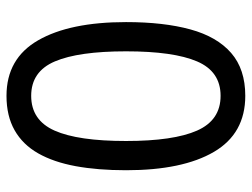

<svg xmlns="http://www.w3.org/2000/svg" viewBox="-112 -653 775 591"><g transform="rotate(90 275.5 -357.5)"><path d="M275 10Q160 10 104 -87.5Q48 -185 48 -358Q48 -474 70.5 -556Q93 -638 143 -681.5Q193 -725 275 -725Q391 -725 447.5 -628.5Q504 -532 504 -358Q504 -271 491.5 -203Q479 -135 452 -87.5Q425 -40 381 -15Q337 10 275 10ZM275 -66Q350 -66 382 -138Q414 -210 414 -358Q414 -504 382 -576.5Q350 -649 275 -649Q200 -649 169 -576.5Q138 -504 138 -358Q138 -212 169 -139Q200 -66 275 -66Z"/></g></svg>

Font: Noto Sans Devanagari
Style: Regular
Weight: 400
Designer: Jelle Bosma - Monotype Design Team
Foundry: Monotype Imaging Inc.
Version: Version 2.003